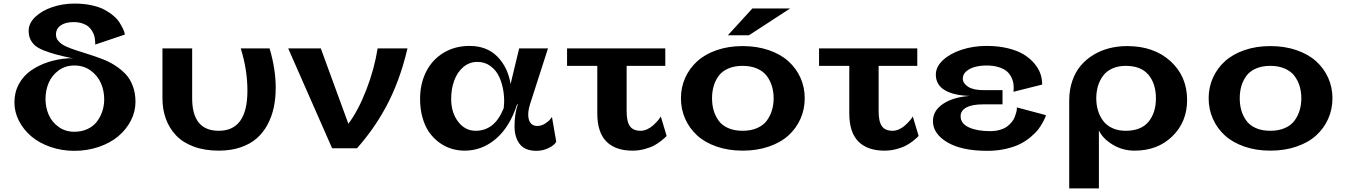

<svg xmlns="http://www.w3.org/2000/svg" viewBox="-20 -824 7484 1067"><path d="M508.8 -576.2Q509.3 -578.6 509.3 -583.3Q509.3 -587.9 508.1 -600.8Q506.8 -613.8 503.7 -625.5Q500.5 -637.2 491.9 -651.6Q483.4 -666 470.9 -676.5Q458.5 -687 437.5 -694.1Q416.5 -701.2 389.2 -701.2Q343.3 -701.2 317.1 -682.6Q291 -664.1 291 -631.8Q291 -610.8 306.2 -594.2Q321.3 -577.6 346.9 -565.9Q372.6 -554.2 405.5 -543.7Q438.5 -533.2 475.1 -521.5Q511.7 -509.8 548.6 -495.8Q585.4 -481.9 618.4 -460.9Q651.4 -439.9 677 -413.3Q702.6 -386.7 717.8 -346.7Q732.9 -306.6 732.9 -257.8Q732.9 -203.6 707.3 -153.8Q681.6 -104 637.5 -66.9Q593.3 -29.8 529.5 -7.8Q465.8 14.2 393.1 14.2Q322.3 14.2 259.5 -7.8Q196.8 -29.8 153.6 -66.7Q110.4 -103.5 85.2 -152.6Q60.1 -201.7 60.1 -254.9Q60.1 -311.5 85.4 -357.7Q110.8 -403.8 153.6 -433.1Q196.3 -462.4 248.5 -479.2Q300.8 -496.1 358.9 -500Q368.7 -501 387.2 -499Q329.6 -511.2 293.9 -520.8Q258.3 -530.3 225.6 -543Q192.9 -555.7 175.8 -570.3Q158.7 -585 148.9 -605.2Q139.2 -625.5 139.2 -652.8Q139.2 -694.3 175.5 -729.5Q211.9 -764.6 270.5 -784.4Q329.1 -804.2 394 -804.2Q445.8 -804.2 489.3 -794.7Q532.7 -785.2 560.8 -770Q588.9 -754.9 610.6 -736.3Q632.3 -717.8 643.8 -699.5Q655.3 -681.2 662.6 -666Q669.9 -650.9 671.9 -641.6L673.8 -631.8ZM393.1 -460Q342.8 -460 305.4 -432.4Q268.1 -404.8 250.5 -363.3Q232.9 -321.8 232.9 -273.9Q232.9 -227.1 250.5 -186.5Q268.1 -146 305.4 -118.9Q342.8 -91.8 393.1 -91.8Q433.6 -91.8 466.1 -106.9Q498.5 -122.1 518.3 -147.9Q538.1 -173.8 548.6 -205.6Q559.1 -237.3 559.1 -272Q559.1 -319.8 540.8 -361.8Q522.5 -403.8 483.9 -431.9Q445.3 -460 393.1 -460Z M1195.8 -97.2Q1355 -97.2 1355 -319.8Q1355 -436.5 1317.9 -555.2H1478Q1512.2 -440.9 1512.2 -335.9Q1512.2 -277.8 1501.5 -227.1Q1490.7 -176.3 1466.8 -131.6Q1442.9 -86.9 1406.7 -55.2Q1370.6 -23.4 1316.9 -5.1Q1263.2 13.2 1195.8 13.2Q1117.2 13.2 1056.6 -9.3Q996.1 -31.7 958.5 -71.5Q920.9 -111.3 901.9 -163.3Q882.8 -215.3 882.8 -277.8V-555.2H1047.9V-277.8Q1047.9 -97.2 1195.8 -97.2Z M2078.6 -555.2H2244.6Q2222.2 -460 2191.4 -377.4Q2160.6 -294.9 2123.5 -227.3Q2086.4 -159.7 2048.3 -106.2Q2010.3 -52.7 1963.9 0H1825.7L1581.5 -555.2H1762.7L1916 -136.2Q1971.2 -210 2015.6 -324.5Q2060.1 -439 2078.6 -555.2Z M2925.3 -244.1Q2915.5 -212.4 2915.5 -187Q2915.5 -158.7 2927.7 -141.4Q2939.9 -124 2966.3 -124Q2987.8 -124 3008.1 -136.5Q3028.3 -148.9 3037.6 -161.1L3047.4 -173.8L3071.3 -36.1Q3061.5 -17.6 3029.5 -1.7Q2997.6 14.2 2961.4 14.2Q2897 14.2 2868.2 -23.7Q2839.4 -61.5 2839.4 -122.1Q2839.4 -190.4 2857.4 -244.1H2853.5Q2813 -118.2 2735.8 -52.5Q2658.7 13.2 2562.5 13.2Q2523.4 13.2 2487.5 2Q2451.7 -9.3 2419.9 -32.7Q2388.2 -56.2 2364.7 -89.6Q2341.3 -123 2327.9 -170.7Q2314.5 -218.3 2314.5 -274.9Q2314.5 -358.4 2348.1 -425.3Q2381.8 -492.2 2444.8 -530.5Q2507.8 -568.8 2589.4 -568.8Q2685.5 -568.8 2744.1 -509.3Q2802.7 -449.7 2817.4 -356.9L2865.2 -555.2H3025.4ZM2487.3 -273.9Q2487.3 -198.7 2525.9 -147.9Q2564.5 -97.2 2623.5 -97.2Q2674.3 -97.2 2713.1 -126.7Q2752 -156.2 2779.3 -223.1Q2784.7 -267.6 2778.3 -312.5Q2772 -357.4 2755.1 -395Q2738.3 -432.6 2706.5 -456.3Q2674.8 -480 2633.3 -480Q2588.9 -480 2555.2 -451.7Q2521.5 -423.3 2504.4 -377Q2487.3 -330.6 2487.3 -273.9Z M3131.3 -458V-555.2H3677.2V-458H3462.4V-206.1Q3462.4 -148.4 3480.5 -122.8Q3498.5 -97.2 3540.5 -97.2Q3558.1 -97.2 3576.2 -105.5Q3594.2 -113.8 3607.4 -125.5Q3620.6 -137.2 3631.1 -148.7Q3641.6 -160.2 3647 -168.5L3652.3 -176.8L3684.6 -68.8Q3681.6 -65.4 3676.5 -60.1Q3671.4 -54.7 3653.3 -40.5Q3635.3 -26.4 3615 -15.4Q3594.7 -4.4 3562.3 4.4Q3529.8 13.2 3495.1 13.2Q3399.9 13.2 3349.6 -37.8Q3299.3 -88.9 3299.3 -193.8V-458Z M4161.1 -776.9H4371.1L4142.1 -627.9H4024.9ZM4106.9 -567.9Q4186.5 -567.9 4252.2 -545.4Q4317.9 -522.9 4361.3 -483.6Q4404.8 -444.3 4428.5 -391.6Q4452.1 -338.9 4452.1 -277.8Q4452.1 -216.8 4428.5 -163.6Q4404.8 -110.4 4361.3 -71Q4317.9 -31.7 4252.2 -9.3Q4186.5 13.2 4106.9 13.2Q4028.3 13.2 3963.1 -9.3Q3897.9 -31.7 3854.7 -71Q3811.5 -110.4 3787.8 -163.6Q3764.2 -216.8 3764.2 -277.8Q3764.2 -338.9 3787.8 -391.6Q3811.5 -444.3 3854.7 -483.6Q3897.9 -522.9 3963.1 -545.4Q4028.3 -567.9 4106.9 -567.9ZM4106.9 -97.2Q4152.8 -97.2 4187.5 -112.3Q4222.2 -127.4 4241.5 -153.8Q4260.7 -180.2 4270 -211.2Q4279.3 -242.2 4279.3 -277.8Q4279.3 -313.5 4270 -344.5Q4260.7 -375.5 4241.5 -401.6Q4222.2 -427.7 4187.5 -442.9Q4152.8 -458 4106.9 -458Q4060.5 -458 4026.4 -442.9Q3992.2 -427.7 3973.4 -401.6Q3954.6 -375.5 3945.8 -344.7Q3937 -314 3937 -277.8Q3937 -241.7 3945.8 -210.9Q3954.6 -180.2 3973.4 -153.8Q3992.2 -127.4 4026.4 -112.3Q4060.5 -97.2 4106.9 -97.2Z M4531.7 -458V-555.2H5077.6V-458H4862.8V-206.1Q4862.8 -148.4 4880.9 -122.8Q4898.9 -97.2 4940.9 -97.2Q4958.5 -97.2 4976.6 -105.5Q4994.6 -113.8 5007.8 -125.5Q5021 -137.2 5031.5 -148.7Q5042 -160.2 5047.4 -168.5L5052.7 -176.8L5085 -68.8Q5082 -65.4 5076.9 -60.1Q5071.8 -54.7 5053.7 -40.5Q5035.6 -26.4 5015.4 -15.4Q4995.1 -4.4 4962.6 4.4Q4930.2 13.2 4895.5 13.2Q4800.3 13.2 4750 -37.8Q4699.7 -88.9 4699.7 -193.8V-458Z M5631.3 -227.1 5792.5 -184.1Q5791.5 -180.2 5789.1 -172.9Q5786.6 -165.5 5775.6 -145Q5764.6 -124.5 5750.5 -105.7Q5736.3 -86.9 5709.7 -64.2Q5683.1 -41.5 5651.1 -24.9Q5619.1 -8.3 5571 2.9Q5522.9 14.2 5467.3 14.2Q5323.7 14.2 5244.1 -33.4Q5164.6 -81.1 5164.6 -150.9Q5164.6 -208.5 5220.2 -246.3Q5275.9 -284.2 5369.6 -291Q5279.3 -293.5 5230 -323.2Q5180.7 -353 5180.7 -409.2Q5180.7 -452.6 5220 -489.5Q5259.3 -526.4 5324 -547.6Q5388.7 -568.8 5462.4 -568.8Q5527.8 -568.8 5581.5 -555.7Q5635.3 -542.5 5670.2 -520.8Q5705.1 -499 5728.8 -470.7Q5752.4 -442.4 5762.2 -413.1Q5772 -383.8 5771.5 -354L5612.3 -314Q5614.7 -335.9 5612.3 -355.7Q5609.9 -375.5 5600.3 -395Q5590.8 -414.6 5574.2 -428.5Q5557.6 -442.4 5528.8 -451.2Q5500 -460 5462.4 -460Q5428.2 -460 5399.2 -452.4Q5370.1 -444.8 5350.3 -428Q5330.6 -411.1 5330.6 -387.2Q5330.6 -361.8 5359.1 -342.5Q5387.7 -323.2 5444.3 -323.2H5551.3V-244.1H5444.3Q5382.3 -244.1 5350.3 -226.6Q5318.4 -209 5318.4 -178.2Q5318.4 -137.2 5364.3 -116.2Q5410.2 -95.2 5482.4 -95.2Q5512.7 -95.2 5537.4 -102.5Q5562 -109.9 5577.1 -121.3Q5592.3 -132.8 5603.5 -147Q5614.7 -161.1 5619.9 -175.3Q5625 -189.5 5627.9 -200.9Q5630.9 -212.4 5630.9 -219.7Z M6086.9 -99.1V223.1H5921.9V-265.1Q5921.9 -324.7 5939.2 -374.8Q5956.5 -424.8 5986.6 -460Q6016.6 -495.1 6057.6 -519.8Q6098.6 -544.4 6145.8 -556.2Q6192.9 -567.9 6244.1 -567.9Q6392.6 -567.9 6484.9 -483.9Q6577.1 -399.9 6577.1 -268.1Q6577.1 -147 6495.4 -66.9Q6413.6 13.2 6285.2 13.2Q6218.3 13.2 6163.3 -20.3Q6108.4 -53.7 6086.9 -99.1ZM6235.8 -458Q6193.4 -458 6160.9 -443.1Q6128.4 -428.2 6109.6 -402.3Q6090.8 -376.5 6081.5 -345Q6072.3 -313.5 6072.3 -277.8Q6072.3 -242.2 6081.5 -210.7Q6090.8 -179.2 6109.9 -153.3Q6128.9 -127.4 6161.1 -112.3Q6193.4 -97.2 6235.8 -97.2Q6320.8 -97.2 6362.3 -147Q6403.8 -196.8 6403.8 -277.8Q6403.8 -358.9 6362.3 -408.4Q6320.8 -458 6235.8 -458Z M7039.6 -567.9Q7119.1 -567.9 7184.8 -545.4Q7250.5 -522.9 7293.9 -483.6Q7337.4 -444.3 7361.1 -391.6Q7384.8 -338.9 7384.8 -277.8Q7384.8 -216.8 7361.1 -163.6Q7337.4 -110.4 7293.9 -71Q7250.5 -31.7 7184.8 -9.3Q7119.1 13.2 7039.6 13.2Q6960.9 13.2 6895.8 -9.3Q6830.6 -31.7 6787.4 -71Q6744.1 -110.4 6720.5 -163.6Q6696.8 -216.8 6696.8 -277.8Q6696.8 -338.9 6720.5 -391.6Q6744.1 -444.3 6787.4 -483.6Q6830.6 -522.9 6895.8 -545.4Q6960.9 -567.9 7039.6 -567.9ZM7039.6 -97.2Q7085.4 -97.2 7120.1 -112.3Q7154.8 -127.4 7174.1 -153.8Q7193.4 -180.2 7202.6 -211.2Q7211.9 -242.2 7211.9 -277.8Q7211.9 -313.5 7202.6 -344.5Q7193.4 -375.5 7174.1 -401.6Q7154.8 -427.7 7120.1 -442.9Q7085.4 -458 7039.6 -458Q6993.2 -458 6959 -442.9Q6924.8 -427.7 6906 -401.6Q6887.2 -375.5 6878.4 -344.7Q6869.6 -314 6869.6 -277.8Q6869.6 -241.7 6878.4 -210.9Q6887.2 -180.2 6906 -153.8Q6924.8 -127.4 6959 -112.3Q6993.2 -97.2 7039.6 -97.2Z"/></svg>

Font: Sporting Grotesque
Style: Bold
Weight: 700
Designer: Lucas LE BIHAN
Foundry: Lucas LE BIHAN
Version: Version 2.002;PS 2.2;hotconv 1.0.88;makeotf.lib2.5.647800